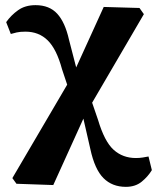

<svg xmlns="http://www.w3.org/2000/svg" viewBox="-20 -527 610 746"><path d="M44 187 28 165 241 -198 221 -258Q200 -336 165.5 -370Q131 -404 79 -404Q58 -404 45 -401Q32 -398 22 -395L4 -441Q23 -468 50.5 -487.5Q78 -507 118 -507Q172 -507 202.5 -473.5Q233 -440 248 -373L276 -265L383 -500L522 -496L539 -472L338 -128L361 -61Q386 23 421.5 55Q457 87 508 87Q522 87 534.5 85Q547 83 557 81L570 134Q555 159 530.5 179Q506 199 469 199Q416 199 382 165Q348 131 331 52L304 -66L187 192Z"/></svg>

Font: Source Serif 4 SmText
Style: Bold
Weight: 700
Designer: Frank Grießhammer
Foundry: Adobe
Version: Version 4.005;hotconv 1.1.0;makeotfexe 2.6.0